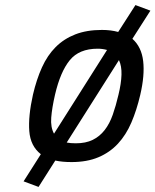

<svg xmlns="http://www.w3.org/2000/svg" viewBox="-20 -628 613 757"><path d="M141 -20Q100 -52 95.5 -111Q91 -170 110 -255Q124 -315 145.5 -362.5Q167 -410 199.5 -442.5Q232 -475 277 -492.5Q322 -510 382 -510Q417 -510 446 -502L514 -608L573 -586L502 -475Q538 -443 544.5 -387Q551 -331 533 -254Q519 -194 498 -145Q477 -96 445 -61.5Q413 -27 368 -8Q323 11 262 11Q225 11 198 5L132 109L73 87ZM197 -255Q185 -203 182 -164.5Q179 -126 193 -101L402 -431Q384 -436 365 -436Q292 -436 255 -390.5Q218 -345 197 -255ZM279 -63Q318 -63 345.5 -76.5Q373 -90 392.5 -115Q412 -140 424.5 -175.5Q437 -211 447 -254Q458 -299 459 -333.5Q460 -368 449 -391L243 -66Q258 -63 279 -63Z"/></svg>

Font: Panefresco 500wt
Style: Italic
Weight: 700
Foundry: Campivisivi & Chank Co
Version: Version 1.000